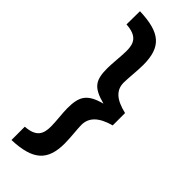

<svg xmlns="http://www.w3.org/2000/svg" viewBox="-290 -782 937 937"><g transform="rotate(45 178.5 -314.0)"><path d="M122 -171C122 -140 129 -89 129 -54C129 -2 114 33 39 38V130C182 125 235 76 235 -42C235 -81 228 -138 228 -163C228 -214 262 -249 338 -270V-355C261 -373 228 -405 228 -456C228 -484 235 -546 235 -583C235 -709 181 -753 38 -758L37 -666C112 -661 129 -628 129 -575C129 -542 122 -479 122 -450C122 -368 140 -337 231 -313C140 -289 122 -252 122 -171Z"/></g></svg>

Font: RazerF5 SemiBold
Style: Regular
Weight: 600
Foundry: Razer Inc.
Version: Version 2